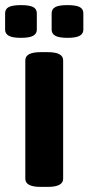

<svg xmlns="http://www.w3.org/2000/svg" viewBox="-40 -729 346 751"><path d="M119 2Q59 2 59 -30V-493Q59 -525 119 -525H147Q207 -525 207 -493V-30Q207 2 147 2ZM224 -581Q191 -581 176.5 -589Q162 -597 162 -613V-677Q162 -694 176.5 -701.5Q191 -709 224 -709Q257 -709 271.5 -701.5Q286 -694 286 -677V-613Q286 -597 271.5 -589Q257 -581 224 -581ZM42 -581Q9 -581 -5.5 -589Q-20 -597 -20 -613V-677Q-20 -694 -5.5 -701.5Q9 -709 42 -709Q75 -709 89.5 -701.5Q104 -694 104 -677V-613Q104 -597 89.5 -589Q75 -581 42 -581Z"/></svg>

Font: Asap
Style: Regular
Weight: 400
Designer: Pablo Cosgaya
Foundry: Omnibus-Type
Version: Version 3.001